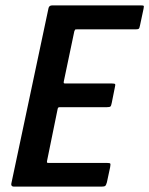

<svg xmlns="http://www.w3.org/2000/svg" viewBox="-20 -693 554 713"><path d="M31 0Q26 0 23.5 -3Q21 -6 22 -11L160 -662Q162 -673 174 -673H502Q512 -673 513.5 -671.5Q515 -670 513 -660L500 -599Q498 -588 495 -586Q492 -584 483 -584H266Q260 -584 259 -583Q258 -582 256 -577L217 -391Q216 -386 217 -384.5Q218 -383 222 -383H395Q406 -383 407.5 -380.5Q409 -378 406 -366L395 -311Q393 -300 390 -297.5Q387 -295 377 -295H204Q199 -295 197 -294Q195 -293 194 -288L155 -97Q154 -92 154.5 -90Q155 -88 160 -88H376Q388 -88 389.5 -85.5Q391 -83 389 -72L377 -16Q374 -5 370.5 -2.5Q367 0 357 0Z"/></svg>

Font: Glory SemiBold
Style: Italic
Weight: 600
Italic angle: -12°
Designer: Robert Leuschke
Foundry: Robert Leuschke
Version: Version 1.011